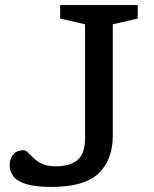

<svg xmlns="http://www.w3.org/2000/svg" viewBox="-20 -727 604 755"><path d="M423.5 -193.5Q423.5 -99 368 -45.5Q312.5 8 182.5 8Q118.5 8 82.8 -3.2Q47 -14.5 32.5 -34Q18 -53.5 18 -77Q18 -103.5 32.5 -120Q47 -136.5 72.5 -136.5Q81 -136.5 90.2 -127Q99.5 -117.5 112.8 -104.8Q126 -92 146.5 -82.5Q167 -73 197.5 -73Q255.5 -73 285 -98Q314.5 -123 314.5 -185V-631.5L216.5 -654V-707H521.5V-654L423.5 -631.5Z"/></svg>

Font: Newsreader Caption
Style: Regular
Weight: 400
Designer: Hugues Gentile
Foundry: Production Type
Version: Version 1.001